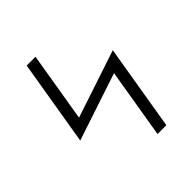

<svg xmlns="http://www.w3.org/2000/svg" viewBox="-200 -868 1001 1001"><g transform="rotate(-45 300.0 -367.5)"><path d="M387 0 451 -385 78 -261 157 -735H222L158 -350L531 -474L452 0Z"/></g></svg>

Font: Iosevka Curly LtExObl
Style: Regular
Weight: 300
Width: 7
Italic angle: -9°
Monospace: yes
Designer: Belleve Invis
Foundry: Belleve Invis
Version: Version 11.1.0; ttfautohint (v1.8.3)